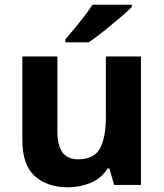

<svg xmlns="http://www.w3.org/2000/svg" viewBox="-20 -786 697 816"><path d="M579 -546V0H465L445 -70H437Q411 -28 365.5 -9Q320 10 269 10Q181 10 128 -37.5Q75 -85 75 -190V-546H224V-227Q224 -169 245 -139Q266 -109 312 -109Q380 -109 405 -155.5Q430 -202 430 -289V-546ZM540 -756Q526 -742 503 -722Q480 -702 453.5 -680Q427 -658 401.5 -638.5Q376 -619 357 -606H258V-619Q274 -638 295.5 -663.5Q317 -689 338 -716.5Q359 -744 373 -766H540Z"/></svg>

Font: Noto Sans Bassa Vah
Style: Regular
Weight: 400
Designer: Monotype Design Team
Foundry: Monotype Imaging Inc.
Version: Version 2.002